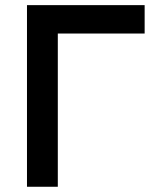

<svg xmlns="http://www.w3.org/2000/svg" viewBox="-20 -713 626 733"><path d="M83 0V-693.4H532.2V-585H200.7V0Z"/></svg>

Font: CaskaydiaCove NFP SemiBold
Style: Regular
Weight: 600
Designer: Aaron Bell
Foundry: Saja Typeworks
Version: Version 2111.001; VTT 6.35;Nerd Fonts 3.1.1